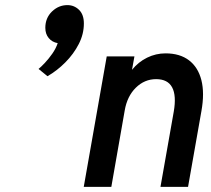

<svg xmlns="http://www.w3.org/2000/svg" viewBox="-20 -732 826 752"><path d="M166 -433.5 131 -462Q141 -470 156 -486Q171 -502 185 -522Q199 -542 206 -563Q184 -567 170.8 -583Q157.5 -599 157.5 -623Q157.5 -661.5 183.5 -686.8Q209.5 -712 244 -712Q270.5 -712 289.5 -693.5Q308.5 -675 308.5 -640Q308.5 -598.5 288.5 -559.5Q268.5 -520.5 236 -487.8Q203.5 -455 166 -433.5ZM308 0 398 -511H506.5L497 -458.5Q522 -489.5 556.2 -506.2Q590.5 -523 628.5 -523Q684.5 -523 720.2 -495.8Q756 -468.5 768.8 -418Q781.5 -367.5 769 -297.5L716.5 0H608.5L660.5 -294.5Q671.5 -357.5 654.2 -389.8Q637 -422 591.5 -422Q546 -422 512 -388.5Q478 -355 468.5 -299.5L416 0Z"/></svg>

Font: Overpass SemiBold
Style: Italic
Weight: 600
Italic angle: -10°
Designer: Delve Withrington, Dave Bailey, Thomas Jockin
Foundry: Delve Fonts LLC
Version: Version 4.000